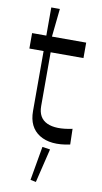

<svg xmlns="http://www.w3.org/2000/svg" viewBox="-97 -708 512 968"><g transform="rotate(10 159.0 -224.0)"><path d="M297.9 0Q199.2 21 141.6 -15.1Q84 -51.3 84 -133.8V-440.9H11.2V-520H84V-664.1H127.9L112.8 -520H288.1V-440.9H120.1V-166Q120.1 -105 166 -83.5Q211.9 -62 295.9 -80.1ZM160.2 215.8 131.8 210 162.1 36.1 202.1 42Z"/></g></svg>

Font: Ribes
Style: Regular
Weight: 400
Designer: Luigi Gorlero
Foundry: Collletttivo
Version: Version 2.100;Glyphs 3.2 (3217)